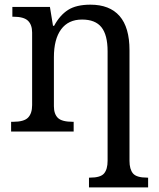

<svg xmlns="http://www.w3.org/2000/svg" viewBox="-20 -566 685 826"><path d="M442.9 -345.2Q442.9 -415.5 416.5 -448.7Q390.1 -481.9 333 -481.9Q273.9 -481.9 242.9 -439.7Q211.9 -397.5 211.9 -319.8V-108.9Q211.9 -75.7 229 -58.8Q246.1 -42 293 -42H296.9V0H27.8V-42H36.1Q83.5 -42 100.8 -60.1Q118.2 -78.1 118.2 -113.8V-425.8Q118.2 -459.5 100.3 -476.8Q82.5 -494.1 37.1 -494.1H33.2V-536.1H194.8L208 -455.1H212.9Q237.3 -500.5 272.7 -523.2Q308.1 -545.9 369.1 -545.9Q451.7 -545.9 494.4 -497.1Q537.1 -448.2 537.1 -350.1V126Q537.1 162.1 552.2 180.2Q567.4 198.2 612.8 198.2H617.2V240.2H362.8V198.2H367.2Q412.6 198.2 427.7 180.2Q442.9 162.1 442.9 126Z"/></svg>

Font: Droid Serif
Style: Regular
Weight: 400
Designer: Monotype Design team
Foundry: Monotype Imaging Inc.
Version: Version 1.03